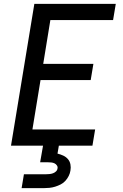

<svg xmlns="http://www.w3.org/2000/svg" viewBox="-20 -755 640 995"><path d="M37 0 158 -735H580L566 -651H241L204 -424H464L450 -340H190L148 -84H473L459 0ZM92 220 104 148H219Q228 148 237 147Q246 146 254.5 143Q263 140 270 133.5Q277 127 278 118Q280 110 275 102.5Q270 95 262.5 91.5Q255 88 246.5 87Q238 86 229 86H188L203 0H285L278 41Q294 45 308 51.5Q322 58 332 69.5Q342 81 345 97Q348 113 345 129Q343 143 336 157Q329 171 318.5 182.5Q308 194 294 201Q280 208 265.5 212.5Q251 217 236 218.5Q221 220 207 220Z"/></svg>

Font: Iosevka Custom Medium Oblique
Style: Regular
Weight: 500
Italic angle: -9°
Designer: Belleve Invis
Foundry: Belleve Invis
Version: Version 27.0.1